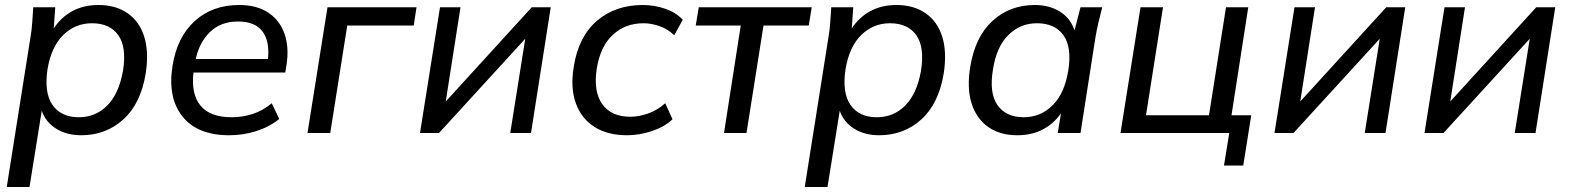

<svg xmlns="http://www.w3.org/2000/svg" viewBox="-20 -532 6280 768"><path d="M7 216 102 -384Q107 -413 109 -443Q111 -473 113 -503H201L195 -418Q223 -462 268.5 -487Q314 -512 374 -512Q443 -512 490.5 -479Q538 -446 557 -385Q576 -324 563 -239Q543 -117 473 -54Q403 9 305 9Q247 9 205 -17Q163 -43 147 -89L98 216ZM295 -63Q363 -63 409.5 -110.5Q456 -158 472 -249Q487 -344 453 -391.5Q419 -439 348 -439Q281 -439 233 -392Q185 -345 170 -255Q156 -160 190.5 -111.5Q225 -63 295 -63Z M897 9Q770 9 710 -66Q650 -141 670 -268Q688 -383 758.5 -447.5Q829 -512 937 -512Q1007 -512 1053 -481.5Q1099 -451 1118 -397Q1137 -343 1126 -272L1121 -242H754Q744 -156 782 -109.5Q820 -63 907 -63Q949 -63 990 -76Q1031 -89 1067 -119L1097 -56Q1057 -24 1005 -7.5Q953 9 897 9ZM932 -446Q863 -446 820 -404Q777 -362 763 -296H1052Q1059 -369 1029 -407.5Q999 -446 932 -446Z M1210 0 1290 -503H1646L1635 -430H1369L1301 0Z M1660 0 1740 -503H1822L1763 -126L2107 -503H2183L2104 0H2021L2081 -377L1736 0Z M2488 9Q2411 9 2358.5 -24Q2306 -57 2283.5 -118.5Q2261 -180 2275 -265Q2294 -386 2368 -449Q2442 -512 2551 -512Q2598 -512 2641 -497Q2684 -482 2711 -453L2677 -391Q2651 -416 2618 -427.5Q2585 -439 2554 -439Q2481 -439 2431 -392.5Q2381 -346 2367 -257Q2353 -166 2389 -115.5Q2425 -65 2501 -65Q2534 -65 2571 -77.5Q2608 -90 2641 -119L2670 -55Q2639 -25 2588.5 -8Q2538 9 2488 9Z M2876 0 2943 -430H2763L2775 -503H3227L3215 -430H3034L2966 0Z M3199 216 3294 -384Q3299 -413 3301 -443Q3303 -473 3305 -503H3393L3387 -418Q3415 -462 3460.5 -487Q3506 -512 3566 -512Q3635 -512 3682.5 -479Q3730 -446 3749 -385Q3768 -324 3755 -239Q3735 -117 3665 -54Q3595 9 3497 9Q3439 9 3397 -17Q3355 -43 3339 -89L3290 216ZM3487 -63Q3555 -63 3601.5 -110.5Q3648 -158 3664 -249Q3679 -344 3645 -391.5Q3611 -439 3540 -439Q3473 -439 3425 -392Q3377 -345 3362 -255Q3348 -160 3382.5 -111.5Q3417 -63 3487 -63Z M4049 9Q3980 9 3933 -24Q3886 -57 3866.5 -118Q3847 -179 3861 -265Q3881 -386 3950.5 -449Q4020 -512 4119 -512Q4178 -512 4220.5 -485Q4263 -458 4278 -410L4302 -503H4389Q4381 -473 4374 -443Q4367 -413 4362 -384L4302 0H4211L4224 -79Q4195 -37 4151 -14Q4107 9 4049 9ZM4075 -63Q4142 -63 4190 -110.5Q4238 -158 4253 -249Q4268 -344 4233.5 -391.5Q4199 -439 4128 -439Q4061 -439 4013.5 -392Q3966 -345 3952 -255Q3936 -160 3970 -111.5Q4004 -63 4075 -63Z M4876 130 4897 0H4462L4542 -503H4632L4564 -71H4816L4884 -503H4973L4906 -71H4985L4953 130Z M5078 0 5158 -503H5240L5181 -126L5525 -503H5601L5522 0H5439L5499 -377L5154 0Z M5678 0 5758 -503H5840L5781 -126L6125 -503H6201L6122 0H6039L6099 -377L5754 0Z"/></svg>

Font: Mulish Medium
Style: Italic
Weight: 500
Italic angle: -9°
Designer: Vernon Adams
Foundry: Vernon Adams
Version: Version 3.603; ttfautohint (v1.8.3)